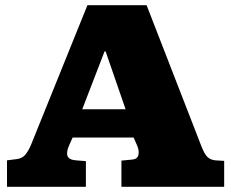

<svg xmlns="http://www.w3.org/2000/svg" viewBox="-20 -720 891 740"><path d="M7 0V-102L46 -107Q67 -110 79 -125.5Q91 -141 100 -163L317 -700H545L756 -157Q768 -126 779.5 -115Q791 -104 810 -102L844 -100V0H448V-101L490 -105Q510 -107 513.5 -123Q517 -139 509 -158L495 -190H260L247 -161Q235 -135 240 -119.5Q245 -104 273 -102L311 -99V0ZM297 -299H464L387 -522H383Z"/></svg>

Font: Literata Variable Black
Style: Regular
Weight: 900
Designer: Latin by Veronika Burian and Jose Scaglione. Greek by Irene Vlachou. Cyrillic by Vera Evstafieva.
Foundry: TypeTogether
Version: Version 3.021